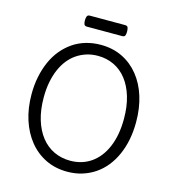

<svg xmlns="http://www.w3.org/2000/svg" viewBox="-159 -1282 1301 1433"><g transform="rotate(15 491.5 -565.5)"><path d="M493 19Q400 19 325.5 -17.5Q251 -54 198 -119.5Q145 -185 116 -274.5Q87 -364 87 -472Q87 -543 100 -607Q113 -671 137.5 -726Q162 -781 197.5 -824Q233 -867 278 -898Q323 -929 377.5 -945Q432 -961 493 -961Q585 -961 659 -925Q733 -889 786 -823.5Q839 -758 867 -668.5Q895 -579 895 -472Q895 -400 882.5 -336Q870 -272 845.5 -217Q821 -162 786 -118.5Q751 -75 706 -44.5Q661 -14 607.5 2.5Q554 19 493 19ZM493 -66Q538 -66 578.5 -78Q619 -90 653.5 -114Q688 -138 715 -172.5Q742 -207 761.5 -252.5Q781 -298 791 -353Q801 -408 801 -472Q801 -567 778.5 -642Q756 -717 715 -769.5Q674 -822 617 -849Q560 -876 493 -876Q447 -876 406.5 -863.5Q366 -851 331 -827.5Q296 -804 268.5 -769.5Q241 -735 221.5 -690Q202 -645 191.5 -590.5Q181 -536 181 -472Q181 -376 204 -300.5Q227 -225 268.5 -172.5Q310 -120 367.5 -93Q425 -66 493 -66ZM356 -1065Q339 -1065 334 -1076.5Q329 -1088 329 -1106Q329 -1125 334 -1137.5Q339 -1150 356 -1150H628Q646 -1150 650.5 -1137.5Q655 -1125 655 -1106Q655 -1088 650.5 -1076.5Q646 -1065 628 -1065Z"/></g></svg>

Font: Playwrite HU
Style: Regular
Weight: 400
Designer: Veronika Burian, José Scaglione
Foundry: TypeTogether
Version: Version 1.002